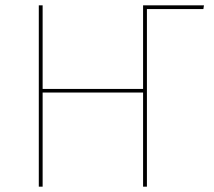

<svg xmlns="http://www.w3.org/2000/svg" viewBox="-20 -701 802 721"><path d="M745.9 -680.9H517.3V-367.1H140.1V-680.9H125.7V0H140.1V-353.6H517.3V0H531.7V-666.9H743.7Z"/></svg>

Font: Fira Sans Hair
Style: Regular
Weight: 100
Designer: bBox Type GmbH & Carrois Corporate GbR & Edenspiekermann AG
Foundry: bBox Type GmbH & Carrois Corporate GbR & Edenspiekermann AG
Version: Version 4.300;PS 004.300;hotconv 1.0.88;makeotf.lib2.5.64775